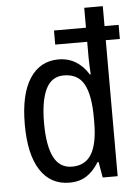

<svg xmlns="http://www.w3.org/2000/svg" viewBox="-54 -802 618 855"><g transform="rotate(-5 254.5 -375.0)"><path d="M222 10Q138 10 92 -60.5Q46 -131 46 -265Q46 -400 92 -470.5Q138 -541 220 -541Q264 -541 298 -520Q332 -499 354 -462H358Q357 -481 356 -501.5Q355 -522 355 -538V-608H212V-671H355V-760H438V-671H501V-608H438V0H371L359 -70H354Q331 -32 299.5 -11Q268 10 222 10ZM240 -60Q299 -60 327 -106.5Q355 -153 355 -249V-269Q355 -370 328 -419Q301 -468 238 -468Q183 -468 157.5 -415.5Q132 -363 132 -264Q132 -164 158 -112Q184 -60 240 -60Z"/></g></svg>

Font: Noto Sans Hebrew Condensed
Style: Regular
Weight: 400
Width: 3
Designer: Monotype Design Team
Foundry: Monotype Imaging Inc.
Version: Version 2.004; ttfautohint (v1.8.4.7-5d5b)